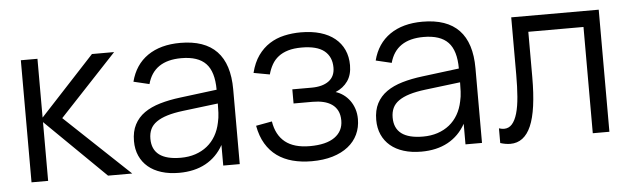

<svg xmlns="http://www.w3.org/2000/svg" viewBox="-41 -693 2779 846"><g transform="rotate(-5 1348.0 -270.0)"><path d="M69.5 -540H143V-280L384 -540H482L229 -270L515 0H408L143 -260V0H69.5Z M775.5 -555Q990.5 -555 990.5 -330.5V0H917.5V-91Q888.5 -39 839 -12Q789.5 15 721.5 15Q678 15 643.5 4.2Q609 -6.5 585 -26.8Q561 -47 548 -76Q535 -105 535 -141.5Q535 -184 550.8 -214.2Q566.5 -244.5 595.2 -264.8Q624 -285 664.8 -297Q705.5 -309 755 -315L917.5 -335.5Q917.5 -415 883 -451.2Q848.5 -487.5 774.5 -487.5Q652.5 -487.5 625 -386L555.5 -402.5Q574.5 -476.5 631.2 -515.8Q688 -555 775.5 -555ZM762 -255.5Q721 -250.5 691.8 -241.5Q662.5 -232.5 643.8 -219.2Q625 -206 616.5 -187.8Q608 -169.5 608 -145.5Q608 -50.5 734.5 -50.5Q769.5 -50.5 799 -60.2Q828.5 -70 851.2 -88.2Q874 -106.5 889 -132.5Q904 -158.5 910.5 -190.5Q915.5 -211 916.5 -233.8Q917.5 -256.5 917.5 -274.5Z M1308 15Q1262.5 15 1223.8 4.8Q1185 -5.5 1155.2 -27Q1125.5 -48.5 1105.5 -82Q1085.5 -115.5 1077 -162L1148 -175Q1157.5 -114.5 1196.5 -83.2Q1235.5 -52 1305.5 -52Q1378 -52 1415.5 -78.8Q1453 -105.5 1453 -152.5Q1453 -178 1444 -195.8Q1435 -213.5 1419 -224.5Q1403 -235.5 1381.5 -240.5Q1360 -245.5 1335 -245.5H1250V-308H1335Q1383.5 -308 1411.2 -328.2Q1439 -348.5 1439 -388Q1439 -435.5 1406.8 -461.8Q1374.5 -488 1306.5 -488Q1272 -488 1246.8 -480.5Q1221.5 -473 1203.8 -459.2Q1186 -445.5 1174.8 -425.8Q1163.5 -406 1157 -382L1086 -395Q1097.5 -440.5 1119.2 -471Q1141 -501.5 1170.2 -520.2Q1199.5 -539 1235 -547Q1270.5 -555 1308.5 -555Q1357 -555 1395 -543.8Q1433 -532.5 1459 -511.2Q1485 -490 1498.8 -459.8Q1512.5 -429.5 1512.5 -392Q1512.5 -349.5 1493 -321.8Q1473.5 -294 1439 -279.5Q1457 -274 1473 -262.5Q1489 -251 1501 -234.5Q1513 -218 1519.8 -197.2Q1526.5 -176.5 1526.5 -152.5Q1526.5 -115.5 1512 -84.8Q1497.5 -54 1469.5 -31.8Q1441.5 -9.5 1400.8 2.8Q1360 15 1308 15Z M1847 -555Q2062 -555 2062 -330.5V0H1989V-91Q1960 -39 1910.5 -12Q1861 15 1793 15Q1749.5 15 1715 4.2Q1680.5 -6.5 1656.5 -26.8Q1632.5 -47 1619.5 -76Q1606.5 -105 1606.5 -141.5Q1606.5 -184 1622.2 -214.2Q1638 -244.5 1666.8 -264.8Q1695.5 -285 1736.2 -297Q1777 -309 1826.5 -315L1989 -335.5Q1989 -415 1954.5 -451.2Q1920 -487.5 1846 -487.5Q1724 -487.5 1696.5 -386L1627 -402.5Q1646 -476.5 1702.8 -515.8Q1759.5 -555 1847 -555ZM1833.5 -255.5Q1792.5 -250.5 1763.2 -241.5Q1734 -232.5 1715.2 -219.2Q1696.5 -206 1688 -187.8Q1679.5 -169.5 1679.5 -145.5Q1679.5 -50.5 1806 -50.5Q1841 -50.5 1870.5 -60.2Q1900 -70 1922.8 -88.2Q1945.5 -106.5 1960.5 -132.5Q1975.5 -158.5 1982 -190.5Q1987 -211 1988 -233.8Q1989 -256.5 1989 -274.5Z M2142 -57.5Q2155 -53.5 2164.5 -53.5Q2185.5 -53.5 2199.8 -69.5Q2214 -85.5 2222.8 -115.5Q2231.5 -145.5 2235 -188.8Q2238.5 -232 2238.5 -286.5V-540H2625.5V0H2552V-470H2308V-270Q2308 -123 2278 -54Q2248 15 2186.5 15Q2166 15 2142 7.5Z"/></g></svg>

Font: Vela Sans
Style: Regular
Weight: 400
Designer: Principal design: Mikhail Sharanda - project Manrope.
Design modification: Ravid Balaliev
Foundry: Mikhail Sharanda
Version: Version 1.001;August 23, 2023;FontCreator 14.0.0.2901 64-bit